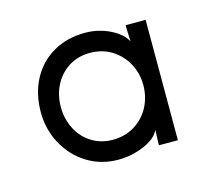

<svg xmlns="http://www.w3.org/2000/svg" viewBox="-52 -798 388 362"><g transform="rotate(-15 142.5 -617.0)"><path d="M221 -617.5Q221 -640.5 210.5 -659.8Q200 -679 181.5 -690.5Q163 -702 139 -702Q116 -702 98 -690.8Q80 -679.5 70 -660.2Q60 -641 60 -617.5Q60 -594 70 -574.5Q80 -555 98 -543.8Q116 -532.5 139 -532.5Q163 -532.5 181.8 -544Q200.5 -555.5 210.8 -575Q221 -594.5 221 -617.5ZM219 -703 218 -729V-735H257V-500H220V-504L221 -530Q214 -514 189.8 -503.8Q165.5 -493.5 140 -493.5Q105.5 -493.5 78.5 -510.5Q51.5 -527.5 36.2 -556Q21 -584.5 21 -617.5Q21 -654 36 -682Q51 -710 78 -725.5Q105 -741 140 -741Q166 -741 188.8 -729.8Q211.5 -718.5 219 -703Z"/></g></svg>

Font: Kreadon
Style: Regular
Weight: 400
Designer: kohakuno
Foundry: StudioGnu
Version: Version 1.000;Glyphs 3.1.2 (3151)